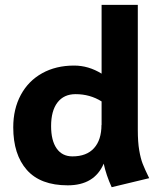

<svg xmlns="http://www.w3.org/2000/svg" viewBox="-20 -761 659 800"><path d="M445.3 19Q422.4 -31.2 412.1 -79.1Q373.5 11.2 262.2 11.2Q148.4 11.2 91.8 -53Q35.2 -117.2 35.2 -230.5Q35.2 -307.1 66.7 -365.5Q98.1 -423.8 155.5 -455.8Q212.9 -487.8 288.6 -487.8Q349.1 -487.8 403.3 -454.1V-740.7H554.2V-219.7Q554.2 -168.9 560.1 -134.8Q565.9 -100.6 574.7 -78.1Q583.5 -55.7 601.6 -18.6ZM402.8 -240.7 403.3 -239.7V-338.4Q355 -368.7 294.9 -368.7Q246.1 -368.7 219.5 -334Q192.9 -299.3 192.9 -235.8Q192.9 -175.3 216.1 -142.3Q239.3 -109.4 281.7 -109.4Q340.8 -109.4 371.8 -143.8Q402.8 -178.2 402.8 -240.7Z"/></svg>

Font: Selawik
Style: Bold
Weight: 700
Designer: Aaron Bell
Foundry: Microsoft Corporation
Version: Version 1.01